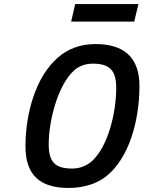

<svg xmlns="http://www.w3.org/2000/svg" viewBox="-20 -921 710 950"><path d="M644 -814 665 -901H352L332 -814ZM320 9C390 9 457 -10 506 -49C619 -139 670 -325 670 -496C670 -642 588 -703 452 -703C378 -703 314 -679 264 -634C158 -541 106 -362 106 -197C106 -51 182 9 320 9ZM337 -87C251 -87 221 -121 221 -207C221 -320 264 -498 347 -573C373 -596 405 -606 440 -606C524 -606 555 -571 555 -486C555 -362 514 -195 435 -124C408 -100 374 -87 337 -87Z"/></svg>

Font: RazerF5 SemiBold
Style: Italic
Weight: 600
Foundry: Razer Inc.
Version: Version 2